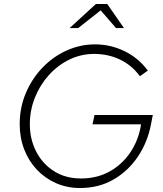

<svg xmlns="http://www.w3.org/2000/svg" viewBox="-20 -934 819 965"><path d="M382 11Q317 11 261.5 -13.5Q206 -38 165 -81.5Q124 -125 101.5 -183.5Q79 -242 79 -310Q79 -393 109.5 -465.5Q140 -538 193 -593.5Q246 -649 314.5 -680Q383 -711 458 -711Q536 -711 606.5 -676.5Q677 -642 723 -579L683 -551Q643 -606 583.5 -634.5Q524 -663 453 -663Q387 -663 328.5 -634.5Q270 -606 225.5 -556.5Q181 -507 155.5 -443.5Q130 -380 130 -309Q130 -235 161.5 -173Q193 -111 251 -74Q309 -37 387 -37Q468 -37 531.5 -72.5Q595 -108 636 -169.5Q677 -231 689 -309H445L455 -356H748L739 -310Q722 -220 673.5 -147.5Q625 -75 551 -32Q477 11 382 11ZM330 -793 462 -914H519L603 -793H563L486 -882L373 -793Z"/></svg>

Font: Red Hat Text
Style: Italic
Weight: 300
Italic angle: -12°
Designer: Pentagram, MCKL
Foundry: Pentagram, MCKL
Version: Version 1.023